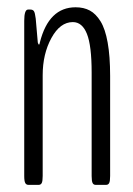

<svg xmlns="http://www.w3.org/2000/svg" viewBox="-20 -518 372 538"><path d="M59.6 0Q53.7 0 50.8 -5.1Q47.9 -10.3 47.9 -24.9V-459.5Q47.9 -491.2 58.6 -491.2H65.4Q71.8 -491.2 75 -486.8Q78.1 -482.4 80.1 -465.8L85.9 -398.9Q87.4 -393.1 89.4 -393.1Q90.8 -393.1 91.8 -399.4Q116.7 -497.6 191.9 -497.6Q214.8 -497.6 231.7 -488.5Q248.5 -479.5 261.7 -458.3Q274.9 -437 281.7 -398.7Q288.6 -360.4 288.6 -305.2V-24.9Q288.6 -10.3 285.9 -5.1Q283.2 0 277.3 0H248Q242.2 0 239.5 -5.1Q236.8 -10.3 236.8 -24.9V-314.9Q236.8 -390.1 223.6 -423.1Q210.4 -456.1 184.1 -456.1Q148.4 -456.1 124 -411.4Q99.6 -366.7 99.6 -307.1V-24.9Q99.6 -10.3 96.9 -5.1Q94.2 0 88.4 0Z"/></svg>

Font: BenchNine Light
Style: Regular
Weight: 300
Version: Version 1 ; ttfautohint (v0.92.18-e454-dirty) -l 8 -r 50 -G 